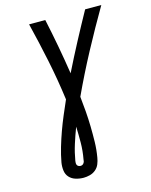

<svg xmlns="http://www.w3.org/2000/svg" viewBox="-136 -821 872 1112"><g transform="rotate(-15 300.0 -265.0)"><path d="M225 205Q201 205 178 198Q155 191 140 174.5Q125 158 122 134Q119 110 123 86Q131 42 144 -2Q157 -46 172.5 -89Q188 -132 206 -174.5Q224 -217 243 -260Q227 -381 202.5 -499.5Q178 -618 149 -735H246Q264 -652 279.5 -568Q295 -484 308 -399Q350 -484 394.5 -568Q439 -652 485 -735H582Q513 -617 448.5 -496.5Q384 -376 327 -253Q332 -208 335.5 -163Q339 -118 340 -72Q341 -26 340 20.5Q339 67 331 113Q328 132 320.5 150.5Q313 169 297.5 182Q282 195 262.5 200Q243 205 225 205ZM225 134Q231 134 236 131.5Q241 129 244.5 124Q248 119 249.5 113.5Q251 108 251 102Q260 54 260.5 5Q261 -44 259 -92Q241 -45 226 2.5Q211 50 203 98Q202 104 202 110.5Q202 117 204.5 122.5Q207 128 213 131Q219 134 225 134Z"/></g></svg>

Font: Iosevka Slab Medium Extended
Style: Italic
Weight: 500
Width: 7
Italic angle: -9°
Monospace: yes
Designer: Belleve Invis
Foundry: Belleve Invis
Version: Version 11.1.0; ttfautohint (v1.8.3)